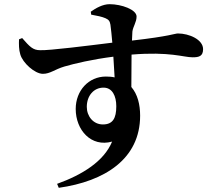

<svg xmlns="http://www.w3.org/2000/svg" viewBox="-20 -823 1040 918"><path d="M472 -228C426 -228 395 -267 395 -312C395 -365 428 -404 475 -404C517 -404 536 -364 536 -315C536 -257 519 -228 472 -228ZM185 -470C220 -470 241 -491 288 -505C336 -519 420 -539 522 -552L528 -453C515 -456 501 -457 486 -457C404 -457 342 -390 342 -302C342 -201 416 -118 516 -146C477 -52 375 12 253 56L261 75C481 44 650 -63 650 -270C650 -323 638 -372 608 -407L609 -562C793 -577 857 -549 901 -549C931 -549 951 -554 951 -588C951 -634 884 -663 831 -663C815 -663 795 -650 611 -629L613 -672C616 -696 633 -717 633 -744C633 -777 561 -803 504 -803C471 -803 438 -784 414 -767L416 -753C444 -748 468 -743 484 -736C500 -729 505 -722 508 -705C511 -684 514 -653 517 -619C404 -605 215 -581 172 -583C137 -583 122 -600 86 -641L71 -635C70 -613 70 -585 77 -563C88 -523 146 -470 185 -470Z"/></svg>

Font: Source Han Serif CN
Style: Bold
Weight: 700
Designer: Ryoko NISHIZUKA 西塚涼子 (kana & ideographs); Frank Grießhammer (Latin, Greek & Cyrillic); Wenlong ZHANG 张文龙 (bopomofo); San
Foundry: Adobe
Version: Version 2.003;hotconv 1.1.1;makeotfexe 2.6.0